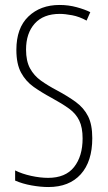

<svg xmlns="http://www.w3.org/2000/svg" viewBox="-20 -744 434 774"><path d="M352 -187Q352 -93 305.5 -41.5Q259 10 175 10Q144 10 107.5 3.5Q71 -3 41 -16V-57Q69 -43 105.5 -35Q142 -27 174 -27Q244 -27 278.5 -70.5Q313 -114 313 -186Q313 -230 299.5 -258Q286 -286 258.5 -306Q231 -326 187 -350Q148 -371 116 -393.5Q84 -416 65 -451Q46 -486 46 -543Q46 -631 94.5 -677.5Q143 -724 220 -724Q256 -724 289 -715Q322 -706 344 -695L329 -661Q300 -677 271 -682.5Q242 -688 221 -688Q155 -688 120 -649Q85 -610 85 -544Q85 -498 101 -468.5Q117 -439 145 -419Q173 -399 209 -380Q254 -356 286 -332.5Q318 -309 335 -275.5Q352 -242 352 -187Z"/></svg>

Font: Noto Sans Malayalam ExtraCondensed ExtraLight
Style: Regular
Weight: 200
Width: 2
Designer: Jelle Bosma - Monotype Design Team
Foundry: Monotype Imaging Inc.
Version: Version 2.104; ttfautohint (v1.8.4.7-5d5b)